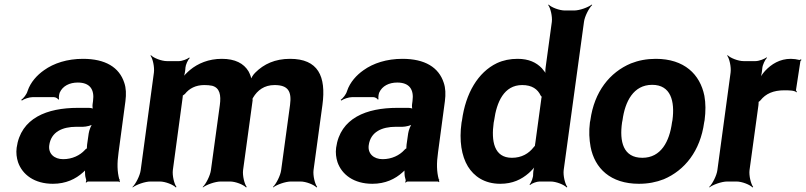

<svg xmlns="http://www.w3.org/2000/svg" viewBox="-20 -796 3535 842"><path d="M500 -128 530 -352C534 -383 533 -410 525 -433C503 -501 442 -538 344 -538C275 -538 216 -519 173 -488C143 -467 114 -436 101 -397C97 -382 83 -365 73 -358L76 -355C85 -362 108 -370 123 -370H216C224 -370 234 -364 236 -359L239 -361C237 -366 239 -383 242 -390C255 -419 285 -434 321 -434C374 -434 395 -404 388 -353L386 -338C385 -331 386 -318 389 -314L392 -317C389 -321 376 -323 369 -323H321C187 -323 71 -279 53 -148C50 -125 53 -104 59 -85C78 -30 131 10 212 10C269 10 312 -11 344 -40C349 -44 355 -50 357 -54L354 -55C352 -51 353 -43 353 -37C353 -26 355 -16 358 -7C359 -5 357 1 356 3L358 5C359 3 364 0 367 0H499C501 0 503 2 504 3L506 1C505 0 504 -2 504 -4C504 -5 506 -7 506 -7L503 -10C494 -43 493 -80 500 -128ZM196 -159C204 -218 254 -240 315 -240H344C358 -240 383 -246 391 -253L388 -256C380 -249 371 -225 369 -211L362 -162C362 -159 360 -145 362 -143L365 -146C363 -148 354 -141 352 -138C331 -115 297 -98 257 -98C218 -98 191 -122 196 -159Z M876 -423C889 -423 900 -422 910 -420C944 -411 950 -379 944 -335L905 -50C902 -26 883 11 869 24L870 26C885 14 924 0 948 0H989C1013 0 1048 14 1059 26L1062 24C1052 11 1043 -26 1046 -50L1088 -357C1087 -358 1088 -365 1087 -366L1086 -362C1087 -362 1090 -367 1090 -368C1109 -400 1139 -423 1184 -423C1243 -423 1260 -396 1252 -336L1213 -50C1210 -26 1191 11 1177 24L1178 26C1193 14 1232 0 1256 0H1298C1322 0 1357 14 1368 26L1371 24C1361 11 1352 -26 1355 -50L1394 -336C1411 -462 1375 -538 1252 -538C1186 -538 1137 -515 1100 -478C1090 -469 1080 -452 1079 -443H1083C1084 -452 1076 -472 1070 -483C1049 -518 1011 -538 953 -538C895 -538 848 -518 813 -489C801 -479 784 -462 778 -452L782 -450C788 -461 792 -480 793 -495V-498C794 -512 804 -534 812 -541L810 -544C802 -537 779 -528 765 -528H712C688 -528 653 -542 642 -554L640 -552C650 -539 658 -502 655 -478L597 -50C594 -26 575 11 561 24L562 26C577 14 616 0 640 0H681C705 0 740 14 751 26L754 24C744 11 735 -26 738 -50L780 -361C780 -364 783 -378 781 -379L778 -376C780 -375 789 -382 791 -384C810 -408 838 -423 876 -423Z M1901 -128 1931 -352C1935 -383 1934 -410 1926 -433C1904 -501 1843 -538 1745 -538C1676 -538 1617 -519 1574 -488C1544 -467 1515 -436 1502 -397C1498 -382 1484 -365 1474 -358L1477 -355C1486 -362 1509 -370 1524 -370H1617C1625 -370 1635 -364 1637 -359L1640 -361C1638 -366 1640 -383 1643 -390C1656 -419 1686 -434 1722 -434C1775 -434 1796 -404 1789 -353L1787 -338C1786 -331 1787 -318 1790 -314L1793 -317C1790 -321 1777 -323 1770 -323H1722C1588 -323 1472 -279 1454 -148C1451 -125 1454 -104 1460 -85C1479 -30 1532 10 1613 10C1670 10 1713 -11 1745 -40C1750 -44 1756 -50 1758 -54L1755 -55C1753 -51 1754 -43 1754 -37C1754 -26 1756 -16 1759 -7C1760 -5 1758 1 1757 3L1759 5C1760 3 1765 0 1768 0H1900C1902 0 1904 2 1905 3L1907 1C1906 0 1905 -2 1905 -4C1905 -5 1907 -7 1907 -7L1904 -10C1895 -43 1894 -80 1901 -128ZM1597 -159C1605 -218 1655 -240 1716 -240H1745C1759 -240 1784 -246 1792 -253L1789 -256C1781 -249 1772 -225 1770 -211L1763 -162C1763 -159 1761 -145 1763 -143L1766 -146C1764 -148 1755 -141 1753 -138C1732 -115 1698 -98 1658 -98C1619 -98 1592 -122 1597 -159Z M2302 13 2305 15C2312 8 2334 0 2346 0H2395C2419 0 2454 14 2465 26L2468 24C2458 11 2449 -26 2452 -50L2541 -700C2544 -724 2563 -761 2577 -774L2575 -776C2560 -764 2522 -750 2498 -750H2457C2433 -750 2397 -764 2386 -776L2384 -774C2394 -761 2403 -724 2400 -700L2373 -502C2371 -489 2371 -472 2374 -464L2378 -465C2375 -474 2364 -488 2356 -497C2332 -522 2299 -538 2250 -538C2217 -538 2187 -532 2159 -519C2076 -479 2022 -387 2006 -268L2004 -258C1993 -179 2004 -112 2032 -66C2058 -24 2103 10 2174 10C2228 10 2267 -9 2299 -37C2310 -47 2326 -63 2330 -73L2327 -74C2322 -65 2318 -46 2318 -32C2319 -19 2310 5 2302 13ZM2353 -356 2328 -172C2328 -170 2325 -156 2326 -155L2330 -159C2329 -160 2321 -152 2320 -150C2299 -123 2268 -104 2225 -104C2146 -104 2134 -178 2145 -258L2147 -268C2158 -348 2190 -423 2270 -423C2313 -423 2338 -405 2351 -377C2352 -376 2358 -368 2359 -369L2356 -373C2355 -372 2353 -358 2353 -356Z M2569 -269 2567 -259C2562 -220 2564 -185 2570 -152C2588 -58 2657 10 2782 10C2822 10 2858 3 2891 -10C2983 -49 3051 -134 3068 -259L3070 -269C3075 -308 3075 -343 3069 -376C3050 -470 2981 -538 2856 -538C2816 -538 2780 -531 2747 -518C2654 -479 2586 -394 2569 -269ZM2929 -269 2927 -259C2916 -176 2879 -104 2797 -104C2713 -104 2696 -175 2708 -259L2710 -269C2721 -351 2758 -424 2840 -424C2922 -424 2940 -352 2929 -269Z M3473 -391 3475 -393C3473 -395 3470 -399 3471 -403L3490 -527C3490 -529 3494 -532 3495 -533L3492 -536C3491 -535 3488 -533 3486 -533C3475 -536 3460 -538 3448 -538C3400 -538 3363 -515 3335 -485C3325 -474 3314 -458 3310 -449L3312 -448C3317 -457 3321 -475 3322 -488L3323 -497C3324 -511 3335 -534 3343 -542L3342 -545C3333 -537 3308 -528 3293 -528H3241C3217 -528 3182 -542 3171 -554L3169 -552C3179 -539 3187 -502 3184 -478L3126 -50C3123 -26 3104 11 3090 24L3091 26C3106 14 3145 0 3169 0H3210C3234 0 3269 14 3280 26L3283 24C3273 11 3264 -26 3267 -50L3306 -334C3306 -337 3308 -350 3306 -351L3304 -348C3305 -347 3314 -354 3315 -356C3338 -385 3371 -400 3420 -400C3437 -400 3465 -400 3473 -391Z"/></svg>

Font: Asimov
Style: EdgeIt
Weight: 500
Designer: Google
Version: Version 2.000980: 2014